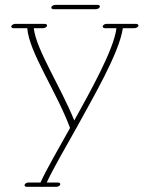

<svg xmlns="http://www.w3.org/2000/svg" viewBox="-20 -552 621 780"><path d="M188.5 -521C188.5 -517.1 192.4 -514.6 198.2 -514.6H369.1C376.5 -514.6 385.7 -519 385.7 -525.9C385.7 -529.8 381.8 -532.2 376 -532.2H205.1C197.8 -532.2 188.5 -527.8 188.5 -521ZM25.9 -443.8C25.9 -439.9 29.8 -437.5 35.6 -437.5H90.8C97.7 -340.3 209 -181.2 264.6 -32.2C222.2 44.4 168.9 135.3 144.5 189.5H95.7C88.9 189.5 82 193.4 80.1 198.2C78.1 203.1 82.5 207 89.4 207H146.5C147.5 207 148.4 207.5 149.4 207.5C150.9 207.5 152.3 207.5 153.8 207H208.5C215.3 207 222.7 203.1 224.6 198.2C226.6 193.4 221.7 189.5 214.8 189.5H169.9C194.3 135.7 248 43.9 291 -33.2C351.6 -145 464.8 -335.4 479 -437.5H525.9C532.7 -437.5 542.5 -441.9 542.5 -448.2C542.5 -452.1 538.1 -455.1 532.2 -455.1H413.1C406.2 -455.1 399.4 -451.2 397.5 -446.3C395.5 -441.4 399.9 -437.5 406.7 -437.5H453.1C442.4 -349.1 344.7 -177.2 281.7 -62.5C224.6 -203.6 127 -350.1 117.2 -437.5H154.8C161.6 -437.5 168.9 -441.4 170.9 -446.3C172.9 -451.2 168 -455.1 161.1 -455.1H42C35.2 -455.1 25.9 -450.7 25.9 -443.8Z"/></svg>

Font: WireWyrm
Style: Light
Weight: 200
Version: Version 001.000